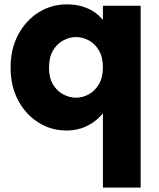

<svg xmlns="http://www.w3.org/2000/svg" viewBox="-20 -584 719 870"><path d="M28 -278Q28 -363 62.8 -427.6Q97.5 -492.1 155.4 -528.2Q213.4 -564.2 282.7 -564.2Q319.7 -564.2 350.4 -555.5Q381 -546.7 405.1 -530.9Q429.2 -515.1 446.3 -493.7V-557.9H617.3V266.2H446.3V-70.5Q428.1 -48.4 403.8 -30.8Q379.5 -13.2 348.9 -2.9Q318.3 7.4 280.8 7.4Q212.4 7.4 154.7 -28.6Q97 -64.5 62.5 -128.8Q28 -193 28 -278ZM446.3 -279.2Q446.3 -326 427.8 -356.4Q409.4 -386.8 381.4 -401.5Q353.4 -416.1 324.2 -416.1Q295.9 -416.1 267.4 -401.2Q239 -386.2 220.5 -355.8Q202.1 -325.3 202.1 -278Q202.1 -231.2 220.5 -200.8Q239 -170.5 267.4 -155.9Q295.9 -141.2 324.2 -141.2Q353.4 -141.2 381.4 -156.1Q409.4 -171 427.8 -201.7Q446.3 -232.3 446.3 -279.2Z"/></svg>

Font: Poppins Variable
Style: Regular
Weight: 100
Designer: Jonny Pinhorn
Foundry: Indian Type Foundry
Version: Version 6.000